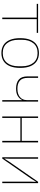

<svg xmlns="http://www.w3.org/2000/svg" viewBox="1051 -1609 570 2712"><g transform="rotate(90 1336.0 -253.0)"><path d="M229 0V-487H35V-506H444V-487H250V0Z M729 12Q663 12 616 -18Q569 -48 544 -107Q519 -166 519 -253Q519 -341 544 -399.5Q569 -458 616 -488Q663 -518 729 -518Q795 -518 842 -488Q889 -458 914 -399.5Q939 -341 939 -253Q939 -166 914 -107Q889 -48 842 -18Q795 12 729 12ZM729 -7Q819 -7 867.5 -67Q916 -127 916 -229V-277Q916 -379 867.5 -439Q819 -499 729 -499Q639 -499 590.5 -439Q542 -379 542 -277V-229Q542 -127 590.5 -67Q639 -7 729 -7Z M1394 0V-278H1391Q1376 -245 1337.5 -220Q1299 -195 1231 -195Q1150 -195 1104.5 -233.5Q1059 -272 1059 -356V-506H1080V-360Q1080 -281 1120.5 -247.5Q1161 -214 1233 -214Q1307 -214 1350.5 -249.5Q1394 -285 1394 -346V-506H1415V0Z M1625 0V-506H1646V-275H1970V-506H1991V0H1970V-256H1646V0Z M2201 0V-506H2222V-101L2219 -32H2223L2261 -93L2548 -506H2567V0H2546V-405L2549 -474H2545L2507 -413L2220 0Z"/></g></svg>

Font: IBM Plex Sans Thin
Style: Regular
Weight: 250
Designer: Mike Abbink, Paul van der Laan, Pieter van Rosmalen
Foundry: Bold Monday
Version: Version 3.201